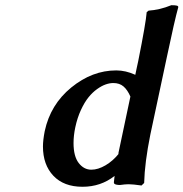

<svg xmlns="http://www.w3.org/2000/svg" viewBox="-20 -712 709 742"><path d="M418 -391.1Q403.8 -391.1 388.4 -385.7Q373 -380.4 355.2 -367.7Q337.4 -355 322 -335.9Q306.6 -316.9 292.7 -286.9Q278.8 -256.8 271 -220.2Q264.2 -188 264.2 -159.2Q264.2 -107.9 284.2 -82Q304.2 -56.2 333 -56.2Q358.9 -56.2 387.9 -73.2Q417 -90.3 439.9 -119.1L437 -117.2Q459 -218.8 483.9 -338.9Q472.7 -364.7 457.3 -377.9Q441.9 -391.1 418 -391.1ZM429.2 -439.9Q465.8 -439.9 502.9 -422.9Q504.4 -429.7 508.1 -448Q511.7 -466.3 514.2 -476.1Q543.9 -624.5 546.9 -665L554.2 -670.9Q597.7 -673.8 642.1 -691.9Q657.7 -691.9 663.6 -690.2Q669.4 -688.5 668.9 -684.1Q654.8 -633.8 625 -492.2L561 -191.9Q539.1 -83.5 537.1 -4.9L526.9 4.9Q493.7 0 477.1 0Q463.9 0 443.8 2.9Q436 2.9 430.4 1.7Q424.8 0.5 422.4 -1.5Q419.9 -3.4 420.9 -5.9H419.9Q420.9 -15.1 421.4 -19.3Q421.9 -23.4 422.9 -32.2Q369.6 9.8 298.8 9.8Q226.6 9.8 186.3 -32.7Q146 -75.2 146 -146Q146 -169.9 152.8 -205.1Q174.8 -308.1 255.6 -374Q336.4 -439.9 429.2 -439.9Z"/></svg>

Font: Linear Smooth
Style: Bold Italic
Weight: 700
Designer: Philipp H. Poll, Flanker
Foundry: Philipp H. Poll, reworked by Flanker
Version: Version 1.061 | FøM Fix